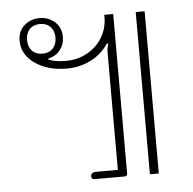

<svg xmlns="http://www.w3.org/2000/svg" viewBox="-45 -600 649 645"><g transform="rotate(-5 279.5 -277.5)"><path d="M238 -10Q238 -24 256 -24H329V-420Q329 -435 334 -449L329 -450Q307 -416 269.5 -397Q232 -378 188 -378Q124 -378 81 -408Q38 -438 38 -485Q38 -517 59.5 -536Q81 -555 111 -555Q141 -555 162.5 -536Q184 -517 184 -485Q184 -460 169 -441Q154 -422 129 -417L128 -414Q149 -404 188 -404Q227 -404 259.5 -422Q292 -440 310.5 -471Q329 -502 329 -539V-547H359V-9Q359 0 349 0H247Q238 0 238 -10ZM435 -547H465V0H435ZM159 -485Q159 -508 146 -521.5Q133 -535 111 -535Q89 -535 76 -521.5Q63 -508 63 -485Q63 -462 76 -448.5Q89 -435 111 -435Q133 -435 146 -448.5Q159 -462 159 -485Z"/></g></svg>

Font: Maitree ExtraLight
Style: Regular
Weight: 250
Designer: CadsonDemak Team
Foundry: CadsonDemak
Version: Version 1.002